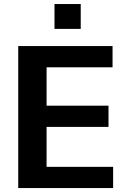

<svg xmlns="http://www.w3.org/2000/svg" viewBox="-20 -952 644 972"><path d="M72.3 -718.8H549.8V-611.3H215.8V-417H529.3V-309.6H215.8V-107.4H552.7V0H72.3ZM255.9 -805.7V-931.6H388.7V-805.7Z"/></svg>

Font: Min Sans Bold
Style: Regular
Weight: 700
Designer: Jinseong-Kim, NotoSansCJK, Nunito
Foundry: Jinseong-Kim
Version: Version 1.400;Glyphs 3.1.2 (3151)